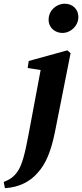

<svg xmlns="http://www.w3.org/2000/svg" viewBox="-84 -769 439 1026"><path d="M249.3 -593C293.7 -593 334.7 -629.7 334.7 -678.8C334.7 -719.8 304 -749.1 261.9 -749.1C217.5 -749.1 175.8 -713.6 175.8 -664C175.8 -620 210.8 -593 249.3 -593ZM-57.7 236.5C19.6 231.9 78.6 200.3 117.8 153.8C160.6 107.3 188.3 40.7 209.5 -63.1L293.2 -484.9L275.8 -500L69.6 -443.2L63.7 -405.6L190.2 -385.6L136.9 -415L68.7 -50.9C48.9 55.7 33.5 112.9 10.3 146.8C-10.4 177.3 -33.3 191.3 -64.2 203.4L-57.7 236.5Z"/></svg>

Font: Source Serif Variable
Style: Italic
Weight: 389
Italic angle: -12°
Designer: Frank Grießhammer
Foundry: Adobe Systems Incorporated
Version: Version 3.001;hotconv 1.0.111;makeotfexe 2.5.65597